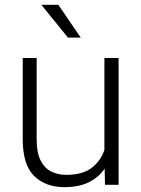

<svg xmlns="http://www.w3.org/2000/svg" viewBox="-20 -770 589 800"><path d="M417.5 0 416 -67.4Q391.6 -31.2 350.1 -10.7Q308.6 9.8 248 9.8Q170.4 9.8 122.6 -36.4Q74.7 -82.5 74.7 -190.4V-528.3H132.8V-189.5Q132.8 -133.3 149.4 -101.1Q166 -68.8 193.8 -55.2Q221.7 -41.5 254.9 -41.5Q324.7 -41.5 362.5 -71Q400.4 -100.6 415 -145.5V-528.3H474.1V0ZM223.1 -750 316.4 -613.3H263.2L152.3 -750Z"/></svg>

Font: Vazirmatn UI FD ExtraLight
Style: Regular
Weight: 200
Designer: Saber Rastikerdar
Foundry: Saber Rastikerdar
Version: Version 33.003